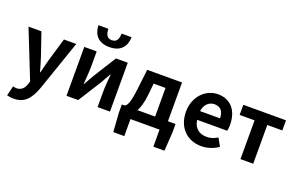

<svg xmlns="http://www.w3.org/2000/svg" viewBox="-116 -1338 3225 2067"><g transform="rotate(20 1496.5 -304.0)"><path d="M128 224C253 224 313 149 362 17L561 -560H420L343 -300C329 -248 315 -194 303 -142H298C282 -196 268 -250 251 -300L162 -560H14L232 -11L222 23C206 72 174 108 117 108C104 108 88 104 78 101L51 214C73 220 95 224 128 224Z M653 0H787L951 -259C969 -291 998 -344 1018 -377H1022C1016 -307 1009 -233 1009 -176V0H1151V-560H1016L853 -300C835 -268 805 -216 786 -182H783C788 -252 795 -327 795 -383V-560H653ZM906 -650C1036 -650 1093 -726 1096 -832H982C980 -769 962 -729 906 -729C850 -729 832 -769 830 -832H716C720 -726 777 -650 906 -650Z M1386 0H1719V195H1846L1860 -20V-116H1773V-560H1374L1347 -331C1327 -166 1306 -131 1278 -116H1245V-20L1260 195H1386ZM1424 -116C1448 -158 1465 -217 1475 -299L1490 -444H1626V-116Z M2199 14C2268 14 2339 -10 2394 -48L2344 -138C2303 -113 2264 -100 2219 -100C2135 -100 2075 -147 2063 -238H2408C2412 -252 2415 -279 2415 -306C2415 -462 2335 -574 2181 -574C2048 -574 1920 -461 1920 -280C1920 -95 2042 14 2199 14ZM2060 -337C2072 -418 2124 -460 2183 -460C2256 -460 2289 -412 2289 -337Z M2646 0H2792V-444H2964V-560H2475V-444H2646Z"/></g></svg>

Font: Noto Sans TC
Style: Bold
Weight: 700
Designer: Ryoko NISHIZUKA 西塚涼子 (kana, bopomofo & ideographs); Paul D. Hunt (Latin, Greek & Cyrillic); Sandoll Communications 산돌커뮤니
Foundry: Adobe
Version: Version 2.004;hotconv 1.0.118;makeotfexe 2.5.65603